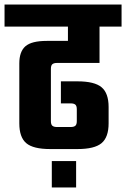

<svg xmlns="http://www.w3.org/2000/svg" viewBox="-40 -656 555 845"><path d="M398 -379H211Q197 -379 190.5 -373.5Q184 -368 184 -353V-123Q184 -108 190.5 -102.5Q197 -97 211 -97H271Q285 -97 291.5 -102.5Q298 -108 298 -123V-175Q298 -190 291.5 -195.5Q285 -201 271 -201H228V-298H301Q376 -298 407 -272Q438 -246 438 -185V-113Q438 -52 407 -26Q376 0 301 0H181Q106 0 75.5 -26Q45 -52 45 -113V-377Q45 -429 72 -452.5Q99 -476 166 -476H259V-539H-20V-636H495V-539H398ZM188 169V53H295V169Z"/></svg>

Font: Teko SemiBold
Style: Regular
Weight: 600
Designer: Manushi Parikh, Jonny Pinhorn
Foundry: Indian Type Foundry
Version: Version 1.106;PS 1.0;hotconv 1.0.78;makeotf.lib2.5.61930; tt